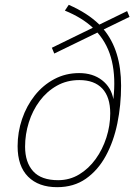

<svg xmlns="http://www.w3.org/2000/svg" viewBox="-20 -769 563 796"><path d="M217 7Q140 7 96.5 -36.5Q53 -80 53 -163Q53 -221 71.5 -275.5Q90 -330 124 -373Q158 -416 205 -441Q252 -466 308 -466Q365 -466 403 -436.5Q441 -407 450 -358Q460 -446 444 -515Q428 -584 384 -634L205 -547L195 -571L365 -654Q320 -696 249 -725L265 -749Q343 -715 392 -667L507 -723L517 -699L410 -647Q482 -560 482 -414Q482 -333 466.5 -257.5Q451 -182 418.5 -122.5Q386 -63 336 -28Q286 7 217 7ZM221 -22Q269 -22 308.5 -46Q348 -70 376.5 -109.5Q405 -149 421 -198.5Q437 -248 437 -299Q437 -367 404 -402Q371 -437 309 -437Q257 -437 215.5 -413.5Q174 -390 144.5 -350.5Q115 -311 99.5 -261.5Q84 -212 84 -161Q84 -96 117.5 -59Q151 -22 221 -22Z"/></svg>

Font: Livvic Thin
Style: Italic
Weight: 250
Italic angle: -10°
Designer: Jacques Le Bailly, Baron von Fonthausen
Version: Version 1.001; ttfautohint (v1.8.2)